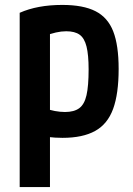

<svg xmlns="http://www.w3.org/2000/svg" viewBox="-20 -550 540 780"><path d="M60 -498Q132 -530 233 -530Q318 -530 368 -504.5Q418 -479 440 -422.5Q462 -366 462 -270Q462 -169 439.5 -107.5Q417 -46 366.5 -18Q316 10 234 10Q204 10 175 6.5Q146 3 121 -4L152 -113Q181 -103 203 -99Q225 -95 244 -95Q281 -95 302 -110.5Q323 -126 331.5 -163.5Q340 -201 340 -268Q340 -327 331.5 -361Q323 -395 303.5 -409Q284 -423 249 -423Q229 -423 207 -418Q185 -413 155 -402L183 -467V210H60Z"/></svg>

Font: M PLUS Code Latin SemiBold
Style: Regular
Weight: 600
Designer: Coji Morishita
Foundry: UNDERFOREST DESIGN
Version: Version 1.002; ttfautohint (v1.8.3)